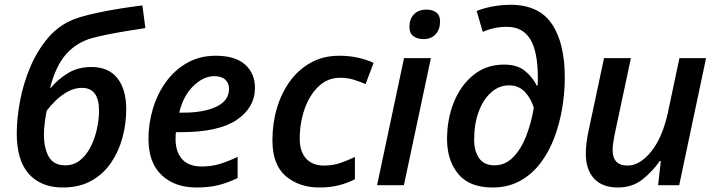

<svg xmlns="http://www.w3.org/2000/svg" viewBox="-20 -788 3048 817"><path d="M247.1 9.8Q154.8 9.8 103 -47.6Q51.3 -105 51.3 -220.2Q51.3 -284.2 65.2 -358.2Q79.1 -432.1 108.6 -502.2Q138.2 -572.3 184.1 -626.5Q230 -680.7 293.9 -705.6Q316.4 -714.8 352.8 -723.9Q389.2 -732.9 431.2 -741Q473.1 -749 513.9 -755.1Q554.7 -761.2 585.9 -765.1L598.6 -668.5Q565.4 -663.6 523.4 -656.7Q481.4 -649.9 440.7 -641.8Q399.9 -633.8 370.6 -625.5Q305.7 -607.4 261.5 -557.6Q217.3 -507.8 193.4 -415L196.3 -414.1Q223.1 -447.8 266.8 -475.3Q310.5 -502.9 368.7 -502.9Q441.9 -502.9 479.5 -455.3Q517.1 -407.7 517.1 -323.2Q517.1 -261.7 501.2 -202.6Q485.4 -143.6 452.6 -95.5Q419.9 -47.4 368.9 -18.8Q317.9 9.8 247.1 9.8ZM257.8 -84.5Q293.9 -84.5 320.8 -106.2Q347.7 -127.9 365.5 -162.8Q383.3 -197.8 392.3 -238.5Q401.4 -279.3 401.4 -316.9Q401.4 -414.1 328.6 -414.1Q297.9 -414.1 269 -398.4Q240.2 -382.8 217 -360.1Q193.8 -337.4 178.7 -316.9Q173.8 -292.5 170.4 -266.1Q167 -239.7 167 -216.3Q167 -157.2 187.7 -120.8Q208.5 -84.5 257.8 -84.5Z M816.4 9.8Q723.1 9.8 667.5 -43.2Q611.8 -96.2 611.8 -196.8Q611.8 -263.2 630.9 -326.4Q649.9 -389.6 686.8 -440.2Q723.6 -490.7 776.9 -520.8Q830.1 -550.8 898.4 -550.8Q981 -550.8 1022.9 -513.2Q1064.9 -475.6 1064.9 -414.6Q1064.9 -330.6 987.8 -278.1Q910.6 -225.6 750.5 -225.6H728.5Q727.1 -211.9 727.1 -195.8Q727.1 -141.6 755.1 -110.6Q783.2 -79.6 837.9 -79.6Q878.4 -79.6 913.3 -89.8Q948.2 -100.1 991.2 -120.6V-30.3Q951.7 -11.2 911.1 -0.7Q870.6 9.8 816.4 9.8ZM742.7 -308.6H759.3Q848.6 -308.6 901.6 -334.5Q954.6 -360.4 954.6 -409.7Q954.6 -434.6 938.5 -449.2Q922.4 -463.9 891.6 -463.9Q845.7 -463.9 802.7 -422.1Q759.8 -380.4 742.7 -308.6Z M1339.8 9.8Q1252.4 9.8 1195.8 -38.8Q1139.2 -87.4 1139.2 -190.9Q1139.2 -263.2 1158.4 -328.1Q1177.7 -393.1 1214.4 -443.1Q1251 -493.2 1303.7 -522Q1356.4 -550.8 1423.8 -550.8Q1465.8 -550.8 1502.4 -542.7Q1539.1 -534.7 1569.8 -520.5L1535.6 -430.2Q1512.2 -440.4 1485.6 -448.7Q1459 -457 1427.2 -457Q1374 -457 1335.4 -420.2Q1296.9 -383.3 1276.1 -324Q1255.4 -264.6 1255.4 -197.3Q1255.4 -143.1 1282.5 -113.3Q1309.6 -83.5 1358.9 -83.5Q1395 -83.5 1426.5 -94Q1458 -104.5 1490.2 -120.1V-25.4Q1459.5 -9.3 1422.6 0.2Q1385.7 9.8 1339.8 9.8Z M1781.7 -621.6Q1756.3 -621.6 1739.3 -634Q1722.2 -646.5 1722.2 -673.3Q1722.2 -706.5 1741.2 -726.8Q1760.3 -747.1 1794.9 -747.1Q1820.3 -747.1 1836.4 -735.1Q1852.5 -723.1 1852.5 -696.8Q1852.5 -662.6 1833.5 -642.1Q1814.5 -621.6 1781.7 -621.6ZM1584.5 0 1699.2 -540.5H1813.5L1698.7 0Z M2075.7 9.8Q1977.1 9.8 1929.7 -48.1Q1882.3 -106 1882.3 -195.8Q1882.3 -281.7 1911.6 -353.8Q1940.9 -425.8 1995.4 -469.5Q2049.8 -513.2 2125 -513.2Q2180.7 -513.2 2213.4 -486.6Q2246.1 -460 2264.2 -423.8H2267.6Q2268.1 -432.1 2268.3 -441.4Q2268.6 -450.7 2268.6 -457Q2268.6 -567.9 2236.6 -620.8Q2204.6 -673.8 2136.2 -673.8Q2082.5 -673.8 2034.2 -652.3L2008.3 -741.2Q2036.1 -752.9 2074.7 -760.3Q2113.3 -767.6 2152.3 -767.6Q2273.4 -767.6 2328.4 -686Q2383.3 -604.5 2383.3 -458Q2383.3 -394 2372.3 -327.9Q2361.3 -261.7 2338.4 -201.2Q2315.4 -140.6 2279.1 -93Q2242.7 -45.4 2192.1 -17.8Q2141.6 9.8 2075.7 9.8ZM2084 -84.5Q2129.9 -84.5 2163.6 -118.9Q2197.3 -153.3 2219 -209.2Q2240.7 -265.1 2251.5 -329.1Q2239.7 -369.1 2213.4 -397Q2187 -424.8 2146 -424.8Q2103.5 -424.8 2069.8 -394.8Q2036.1 -364.7 2016.8 -312.5Q1997.6 -260.3 1997.6 -193.8Q1997.6 -145 2018.8 -114.7Q2040 -84.5 2084 -84.5Z M2608.9 9.8Q2543 9.8 2507.8 -28.3Q2472.7 -66.4 2472.7 -134.8Q2472.7 -154.8 2475.6 -179Q2478.5 -203.1 2483.9 -229L2550.3 -540.5H2664.6L2594.7 -212.4Q2586.9 -172.9 2586.9 -149.9Q2586.9 -83.5 2650.4 -83.5Q2702.6 -83.5 2750.7 -142.8Q2798.8 -202.1 2822.3 -310.1L2871.1 -540.5H2984.4L2870.1 0H2780.3L2792 -102.5H2787.1Q2757.3 -59.1 2714.1 -24.7Q2670.9 9.8 2608.9 9.8Z"/></svg>

Font: Open Sans SemiBold
Style: Italic
Weight: 600
Italic angle: -12°
Designer: Monotype Design Team
Foundry: Monotype Imaging Inc.
Version: Version 3.003; ttfautohint (v1.8.4)